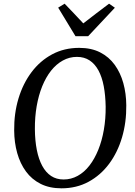

<svg xmlns="http://www.w3.org/2000/svg" viewBox="-20 -1013 736 1043"><path d="M314 10Q249 10 200.8 -14.2Q152.5 -38.5 121 -81.5Q89.5 -124.5 73.5 -181.5Q57.5 -238.5 57 -304Q56 -397 80.5 -478.2Q105 -559.5 151.5 -621.2Q198 -683 263.5 -718Q329 -753 410.5 -753Q476 -753 524 -728.5Q572 -704 603.2 -660.8Q634.5 -617.5 650 -561.2Q665.5 -505 666 -441.5Q667 -348.5 643 -267Q619 -185.5 572.8 -123.2Q526.5 -61 461 -25.5Q395.5 10 314 10ZM325.5 -38Q366.5 -38 402.2 -57.8Q438 -77.5 466 -113.8Q494 -150 514 -199.5Q534 -249 544.2 -308.2Q554.5 -367.5 554 -433Q553 -495 543.5 -545Q534 -595 514.8 -630.5Q495.5 -666 466.5 -685Q437.5 -704 398 -704Q357 -704 321.2 -684.2Q285.5 -664.5 257.2 -628.8Q229 -593 209.2 -544Q189.5 -495 179.2 -436Q169 -377 169.5 -311.5Q170 -249 180 -198.5Q190 -148 209.5 -112Q229 -76 257.8 -57Q286.5 -38 325.5 -38ZM390 -816.5 296 -971.5 331 -993Q356.5 -966.5 382 -939.8Q407.5 -913 432.5 -886Q466.5 -913 501.8 -939.5Q537 -966 572.5 -993L604 -971L459 -816.5Z"/></svg>

Font: Merriweather 36pt
Style: Italic
Weight: 400
Italic angle: -7.8°
Version: Version 2.101